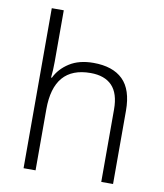

<svg xmlns="http://www.w3.org/2000/svg" viewBox="-85 -895 765 898"><g transform="rotate(10 298.0 -446.0)"><path d="M145 -583Q145 -562 144 -543Q143 -524 141 -506H145Q166 -550 211.5 -579Q257 -608 325 -608Q417 -608 465 -561Q513 -514 513 -414V-66H457V-410Q457 -486 422 -522.5Q387 -559 320 -559Q145 -559 145 -356V-66H88V-826H145Z"/></g></svg>

Font: Noto Sans Malayalam UI Light
Style: Regular
Weight: 300
Designer: Jelle Bosma - Monotype Design Team
Foundry: Monotype Imaging Inc.
Version: Version 2.104; ttfautohint (v1.8.4.7-5d5b)